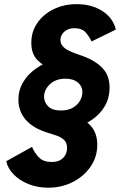

<svg xmlns="http://www.w3.org/2000/svg" viewBox="-20 -751 585 907"><path d="M207.5 135.7Q157.2 135.7 115.2 118.9Q73.2 102.1 45.2 73.7Q17.1 45.4 9.3 10.7L131.3 -57.1Q144 -27.3 164.8 -6.6Q185.5 14.2 223.6 14.2Q250 14.2 266.1 4.4Q282.2 -5.4 289.6 -20.5Q296.9 -35.6 296.9 -51.3Q296.9 -78.1 281 -91.6Q265.1 -105 241.9 -112.3Q218.8 -119.6 197.3 -126.5Q154.3 -140.6 125.2 -163.1Q96.2 -185.5 81.5 -215.1Q66.9 -244.6 66.9 -279.8Q66.9 -324.7 88.9 -362.1Q110.8 -399.4 149.4 -426.8Q188 -454.1 236.8 -468.8L229 -423.3Q185.1 -438 156.5 -467.3Q127.9 -496.6 127.9 -548.8Q127.9 -601.1 156.2 -642.3Q184.6 -683.6 233.4 -707.5Q282.2 -731.4 342.8 -731.4Q412.6 -731.4 463.1 -699.2Q513.7 -667 527.3 -611.3L412.6 -555.2Q402.3 -577.6 384.8 -597.7Q367.2 -617.7 332 -617.7Q311 -617.7 296.1 -609.6Q281.2 -601.6 273.4 -589.1Q265.6 -576.7 265.6 -562.5Q265.6 -544.9 276.4 -532.7Q287.1 -520.5 304.4 -512Q321.8 -503.4 341.8 -496.6Q361.8 -489.7 379.9 -482.9Q433.1 -462.4 465.3 -428.2Q497.6 -394 497.6 -335.9Q497.6 -289.6 476.3 -251.7Q455.1 -213.9 416.3 -186.5Q377.4 -159.2 323.7 -142.6L333.5 -200.7Q384.8 -186 412.1 -152.6Q439.5 -119.1 439.5 -67.4Q439.5 -9.8 408 36.1Q376.5 82 323.7 108.9Q271 135.7 207.5 135.7ZM268.1 -229Q301.8 -229 324.2 -242.2Q346.7 -255.4 357.9 -275.4Q369.1 -295.4 369.1 -315.4Q369.1 -343.3 347.7 -361.3Q326.2 -379.4 288.6 -379.4Q257.3 -379.4 234.6 -366.7Q211.9 -354 200 -334.2Q188 -314.5 188 -294.4Q188 -268.6 207.5 -248.8Q227.1 -229 268.1 -229Z"/></svg>

Font: Reddit Sans ExtraBold
Style: Italic
Weight: 800
Italic angle: -11.25°
Designer: Stephen Hutchings
Version: Version 1.013